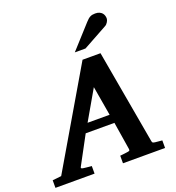

<svg xmlns="http://www.w3.org/2000/svg" viewBox="-214 -1058 1091 1187"><g transform="rotate(-20 331.0 -464.5)"><path d="M382.8 -503.9 271 -310.1H416ZM391.1 0V-49.8Q398.9 -50.8 407 -51.5Q415 -52.2 421.9 -53.2Q429.7 -54.2 437 -55.2Q446.8 -56.2 452.1 -58.6Q457.5 -61 456.1 -69.8L426.8 -252.9H237.8L139.2 -69.8Q134.3 -62.5 138.2 -59.3Q142.1 -56.2 151.9 -55.2Q159.7 -54.2 168.5 -53.2Q175.8 -52.2 185.1 -51.5Q194.3 -50.8 204.1 -49.8V0H-53.2V-49.8L4.9 -56.2L375 -687H493.2L602.1 -70.8Q603.5 -61 607.2 -58.3Q610.8 -55.7 622.1 -54.2Q628.9 -53.7 636.7 -52.7Q643.6 -51.8 651.6 -51.3Q659.7 -50.8 668 -49.8V0ZM603 -876.5Q603 -871.6 601.1 -865.5Q599.1 -859.4 595.5 -853.5Q591.8 -847.7 587.2 -842.5Q582.5 -837.4 576.7 -834.5L416 -746.1H345.7L482.9 -897.5Q491.2 -906.7 498.3 -912.8Q505.4 -918.9 512.7 -922.6Q520 -926.3 527.8 -927.7Q535.6 -929.2 545.9 -929.2Q562 -929.2 573 -924.3Q584 -919.4 590.6 -911.9Q597.2 -904.3 600.1 -894.8Q603 -885.3 603 -876.5Z"/></g></svg>

Font: Charis SIL
Style: Bold Italic
Weight: 700
Italic angle: -11°
Foundry: SIL International
Version: Version 4.112